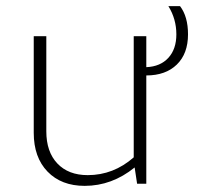

<svg xmlns="http://www.w3.org/2000/svg" viewBox="-20 -599 670 626"><path d="M256 7Q180 7 135 -39.5Q90 -86 90 -166V-481H131V-171Q131 -104 167 -66Q203 -28 266 -28Q350 -28 416 -86V-481H457V-380Q503 -382 529 -410.5Q555 -439 555 -487Q555 -537 529 -579H567Q593 -545 593 -487Q593 -424 556.5 -388.5Q520 -353 457 -353V0H427L419 -53Q345 7 256 7Z"/></svg>

Font: Cantarell Light
Style: Regular
Weight: 300
Designer: Dave Crossland, Nikolaus Waxweiler, Florian Fecher, Jacques Le Bailly, Eben Sorkin, Alexei Vanyashin, Alexios Zavras, Em
Version: Version 0.303